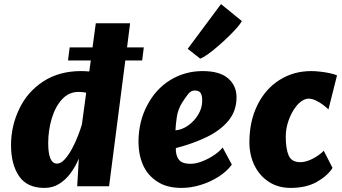

<svg xmlns="http://www.w3.org/2000/svg" viewBox="-20 -912 1672 940"><path d="M198 8Q112 8 73 -50Q34 -108 34 -201Q34 -295 74 -378Q113 -461.5 191 -512.8Q269 -564 377 -564Q387 -564 397.2 -563.5Q407.5 -563 417 -562L424.5 -616H313L321 -680H433L449 -798H617L602 -680H684L676 -616H593.5L514 0H358L366 -136Q350 -97.5 326 -64.8Q302 -32 270 -12Q238 8 198 8ZM259 -111Q278 -111 297 -132Q316 -153 332.8 -184.2Q349.5 -215.5 362 -247.8Q374.5 -280 381 -303L402 -458Q387.5 -462 365 -462Q317 -462 284 -426Q250.5 -389.5 233.2 -331.5Q216 -273.5 216 -211Q216 -111 259 -111Z M869 8Q796 8 750 -23Q702 -54 680 -104.8Q658 -155.5 658 -216Q658 -315.5 700 -395Q741.5 -475.5 813.2 -519.8Q885 -564 972 -564Q1056 -564 1097 -528.2Q1138 -492.5 1138 -436Q1138 -369 1098.5 -321.2Q1059 -273.5 991.8 -241Q924.5 -208.5 841 -187V-173Q844 -141 860 -125.5Q876 -110 912 -110Q939.5 -110 971 -122.5Q1002.5 -135 1029.5 -153.5Q1056.5 -172 1070 -190L1115 -106Q1090.5 -72.5 1050 -46.8Q1009.5 -21 962 -6.5Q914.5 8 869 8ZM839 -274Q870 -276 900.2 -297Q930.5 -318 950.2 -350.5Q970 -383 970 -419Q970 -445.5 961.8 -457.2Q953.5 -469 933 -469Q915 -469 901.5 -452Q888 -435 872 -410Q851 -376.5 845.5 -338Q840 -299.5 839 -274ZM960 -625 899 -673 1062 -892 1164 -809Q1158.5 -797.5 1140.8 -777Q1123 -756.5 1098.2 -732.5Q1073.5 -708.5 1047.2 -685.8Q1021 -663 997.8 -646.5Q974.5 -630 960 -625Z M1403 8Q1342 8 1296.5 -21.5Q1251 -51 1226 -101.8Q1201 -152.5 1201 -216Q1201 -317.5 1240 -397Q1279 -476.5 1348 -520.2Q1417 -564 1504 -564Q1523.5 -564 1547.8 -561.2Q1572 -558.5 1594.2 -553.8Q1616.5 -549 1630 -543L1588 -376Q1578.5 -386 1562 -398.5Q1545.5 -411 1526.5 -420Q1507.5 -429 1491 -429Q1475.5 -429 1459 -418.5Q1442.5 -408 1429 -390Q1407.5 -363 1393.2 -323.2Q1379 -283.5 1379 -243Q1379 -184 1393.2 -151Q1407.5 -118 1450 -118Q1479.5 -118 1513.2 -136.2Q1547 -154.5 1565 -174L1608 -90Q1583.5 -51 1531.2 -21.5Q1479 8 1403 8Z"/></svg>

Font: Merriweather Sans ExtraBold
Style: Italic
Weight: 800
Italic angle: -7.5°
Designer: Eben Sorkin
Foundry: Eben Sorkin
Version: Version 2.001; ttfautohint (v1.8.3)